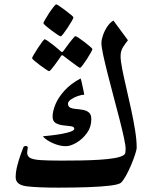

<svg xmlns="http://www.w3.org/2000/svg" viewBox="-20 -863 708 891"><path d="M614.3 -178.7Q614.3 -168.5 606.9 -146Q599.6 -123.5 588.4 -96.9Q577.1 -70.3 564.7 -47.9Q552.2 -25.4 542 -15.6Q532.7 -6.8 491.7 -1.7Q450.7 3.4 387.7 5.6Q324.7 7.8 250.5 7.8Q157.2 7.8 105 1.7Q52.7 -4.4 52.7 -40.5Q52.7 -65.4 60.1 -93.8Q67.4 -122.1 75.9 -145.8Q84.5 -169.4 88.4 -179.2Q90.8 -185.5 99.6 -185.5Q108.9 -185.5 108.9 -177.2Q108.9 -175.3 107.4 -167Q106 -158.7 106 -154.8Q106 -138.7 119.1 -130.6Q132.3 -122.6 166.7 -120.1Q201.2 -117.7 265.6 -117.7Q308.1 -117.7 353.5 -118.4Q398.9 -119.1 440.2 -121.6Q481.4 -124 512 -129.4Q542.5 -134.8 555.2 -144Q561 -148.4 562 -157Q563 -165.5 563 -171.9Q563 -188 554.9 -225.1Q546.9 -262.2 534.2 -311.5Q521.5 -360.8 507.1 -414.8Q492.7 -468.8 480 -518.8Q467.3 -568.8 459 -607.2Q450.7 -645.5 450.7 -663.6Q450.7 -678.7 458 -699.7Q465.3 -720.7 478 -739.7Q490.7 -758.8 506.3 -767.6L573.7 -676.3Q563.5 -663.6 551.5 -645.3Q539.6 -627 539.6 -602.5Q539.6 -581.1 547.1 -542.7Q554.7 -504.4 565.9 -456.3Q577.1 -408.2 588.1 -357.4Q599.1 -306.6 606.7 -260Q614.3 -213.4 614.3 -178.7ZM320.8 -782.2Q320.8 -778.8 313 -765.1Q305.2 -751.5 294.4 -735.1Q283.7 -718.8 274.2 -706.5Q264.6 -694.3 261.7 -694.3Q258.8 -694.3 246.1 -702.6Q233.4 -710.9 218.5 -722.2Q203.6 -733.4 192.6 -742.9Q181.6 -752.4 181.6 -755.4Q181.6 -758.8 189.5 -772.5Q197.3 -786.1 208 -802.5Q218.8 -818.8 228.3 -830.8Q237.8 -842.8 241.2 -842.8Q243.7 -842.8 256.1 -834.5Q268.6 -826.2 283.4 -814.9Q298.3 -803.7 309.6 -794.2Q320.8 -784.7 320.8 -782.2ZM408.7 -634.8Q408.7 -631.8 401.1 -618.2Q393.6 -604.5 383.1 -588.4Q372.6 -572.3 363.5 -560.3Q354.5 -548.3 351.1 -548.3Q349.1 -548.3 337.6 -556.4Q326.2 -564.5 312 -575.2Q297.9 -585.9 286.9 -594.2Q275.9 -602.5 275.4 -603Q271 -606.9 268.1 -606.9Q265.6 -606.9 262.7 -602.1Q262.2 -601.1 254.9 -590.6Q247.6 -580.1 237.8 -566.7Q228 -553.2 219.5 -543Q210.9 -532.7 207.5 -532.7Q205.6 -532.7 193.4 -540.8Q181.2 -548.8 166 -560.1Q150.9 -571.3 139.9 -580.8Q128.9 -590.3 128.9 -592.8Q128.9 -596.2 137 -609.9Q145 -623.5 155.8 -639.9Q166.5 -656.2 175.5 -668.5Q184.6 -680.7 187 -680.7Q190.9 -680.7 202.4 -672.6Q213.9 -664.6 227.1 -654.1Q240.2 -643.6 250 -635.3Q259.8 -627 260.7 -626Q265.6 -621.6 267.6 -621.6Q271 -621.6 275.4 -627.9Q276.4 -628.9 283.7 -639.4Q291 -649.9 301 -662.8Q311 -675.8 319.3 -685.5Q327.6 -695.3 329.6 -695.3Q333 -695.3 345.5 -687Q357.9 -678.7 372.6 -667.5Q387.2 -656.2 397.9 -647Q408.7 -637.7 408.7 -634.8ZM403.8 -309.6Q403.8 -273.4 383.3 -245.4Q362.8 -217.3 335 -200.9Q307.1 -184.6 285.2 -184.6Q256.8 -184.6 225.1 -198.7Q193.4 -212.9 178.7 -230.5Q195.8 -231.9 220.5 -234.9Q245.1 -237.8 268.8 -242.2Q292.5 -246.6 308.6 -252.4Q324.7 -258.3 324.7 -265.6Q324.7 -274.9 309.6 -277.1Q294.4 -279.3 274.4 -281.2Q254.4 -283.2 239.3 -291.5Q224.1 -299.8 224.1 -321.8Q224.1 -347.2 237.3 -378.9Q250.5 -410.6 279.1 -442.4Q307.6 -474.1 354 -499Q356 -494.6 359.9 -477.5Q363.8 -460.4 367.2 -443.8Q370.6 -427.2 371.1 -423.3Q357.9 -423.3 340.1 -417Q322.3 -410.6 309.1 -401.4Q295.9 -392.1 295.4 -382.3Q295.4 -368.2 306.2 -363.3Q316.9 -358.4 333.3 -357.2Q349.6 -356 365.7 -353Q381.8 -350.1 392.8 -340.8Q403.8 -331.5 403.8 -309.6Z"/></svg>

Font: Scheherazade New SemiBold
Style: Regular
Weight: 600
Designer: SIL International
Foundry: SIL International
Version: Version 4.000